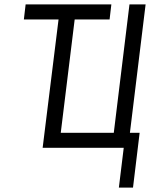

<svg xmlns="http://www.w3.org/2000/svg" viewBox="-20 -669 734 869"><path d="M612 -68H568L639 -649H566L495 -68H255L318 -581H476L484 -649H96L88 -581H245L173 0H540L518 180H582Z"/></svg>

Font: Gamestation Condensed
Style: Italic
Weight: 400
Width: 3
Designer: Jonas Hecksher
Foundry: Jonas Hecksher, Playtypeª, e-types AS
Version: Version 1.003